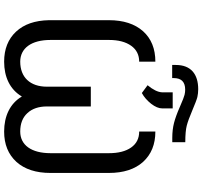

<svg xmlns="http://www.w3.org/2000/svg" viewBox="-45 -910 965 915"><g transform="rotate(90 437.5 -452.5)"><path d="M657.7 -853C622.6 -853 596.2 -855.5 579.1 -859.9C562 -864.3 537.6 -873 506.8 -886.2C475.6 -899.4 454.1 -907.7 442.4 -910.6C430.7 -913.1 418.5 -914.6 405.3 -914.6C333.5 -914.6 289.6 -879.9 289.6 -808.1V-790.5H352.1V-797.9C352.1 -834.5 370.6 -852.5 407.2 -852.5C415 -852.5 423.3 -851.6 431.6 -849.6C439.9 -847.7 459.5 -840.3 489.3 -827.1C519 -814 544.9 -804.7 565.9 -799.3C586.9 -793.9 610.8 -791 636.7 -791H657.7ZM423.3 -646C442.4 -656.2 459.5 -671.4 474.6 -690.4C489.3 -709.5 496.6 -727.1 496.6 -743.2V-793H419.9V-741.7C418.9 -722.2 407.7 -699.2 386.2 -673.3ZM606.9 -633.3C639.6 -633.3 665 -620.6 683.1 -594.7C701.2 -568.8 710 -533.7 710 -489.3V-210.9C710 -119.6 671.4 -66.4 606.9 -66.4C569.3 -66.4 540 -77.6 519 -100.6C498 -123 487.3 -154.3 487.3 -193.8V-402.8H393.1V-193.8C393.1 -113.3 348.1 -66.4 273.9 -66.4C210 -66.4 170.4 -119.1 170.4 -210.4V-489.7C170.4 -534.2 179.7 -569.3 198.2 -595.2C216.3 -620.6 241.7 -633.3 273.9 -633.3V-710.4C212.4 -710.4 164.1 -690.9 128.9 -651.9C93.8 -612.3 76.2 -558.1 76.2 -489.3V-203.1C77.6 -136.2 95.7 -84 130.9 -46.4C166 -8.8 213.9 10.3 273.9 10.3C346.7 10.3 406.2 -17.1 439.9 -74.2C473.6 -17.1 534.2 10.3 606.9 10.3C668 10.3 715.8 -9.3 751.5 -48.3C786.6 -87.4 804.2 -141.6 804.2 -210.4V-488.8C804.2 -558.6 786.6 -612.8 751.5 -651.9C715.8 -690.9 668 -710.4 606.9 -710.4Z"/></g></svg>

Font: Roboto
Style: Regular
Weight: 400
Designer: Google
Version: Version 2.137; 2017